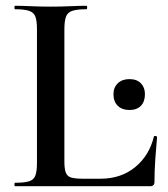

<svg xmlns="http://www.w3.org/2000/svg" viewBox="-20 -645 581 665"><path d="M203 -543V-85Q203 -60 208 -47Q213 -34 227 -30Q241 -26 268 -26H328Q399 -26 448 -66Q497 -106 513 -172Q514 -175 519 -174Q524 -173 524 -170Q521 -139 518 -95.5Q515 -52 515 -15Q515 0 500 0H32Q30 0 30 -6Q30 -12 32 -12Q64 -12 80.5 -17Q97 -22 102.5 -37Q108 -52 108 -81V-544Q108 -573 102.5 -587.5Q97 -602 80.5 -607.5Q64 -613 32 -613Q30 -613 30 -619Q30 -625 32 -625Q56 -625 88 -623.5Q120 -622 155 -622Q192 -622 223.5 -623.5Q255 -625 279 -625Q282 -625 282 -619Q282 -613 279 -613Q247 -613 230.5 -607.5Q214 -602 208.5 -587Q203 -572 203 -543ZM428 -264Q403 -264 388 -278.5Q373 -293 373 -319Q373 -342 388 -356.5Q403 -371 428 -371Q454 -371 468 -356.5Q482 -342 482 -319Q482 -293 468 -278.5Q454 -264 428 -264Z"/></svg>

Font: Cormorant Light SemiBold
Style: Regular
Weight: 600
Version: Version 4.000